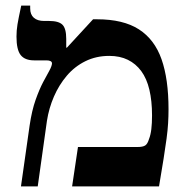

<svg xmlns="http://www.w3.org/2000/svg" viewBox="-20 -667 671 687"><path d="M55 0 86 -218Q94 -272 107.5 -310Q121 -348 134.5 -373.5Q148 -399 156 -413Q162 -424 164 -430.5Q166 -437 166 -440Q166 -451 146 -451H102Q69 -451 54 -470Q39 -489 39 -536Q39 -558 42.5 -579.5Q46 -601 56 -647H88V-637Q88 -615 101 -603.5Q114 -592 138 -592H156Q190 -592 203.5 -578.5Q217 -565 217 -528V-497L219 -496L313 -598H327Q421 -598 477 -562Q533 -526 558 -455Q583 -384 583 -276Q583 -251 581.5 -226Q580 -201 576 -171Q572 -141 565.5 -100Q559 -59 549 0H238L259 -141H472Q491 -141 499.5 -146.5Q508 -152 513 -169Q519 -184 521.5 -205Q524 -226 524 -254Q524 -306 514.5 -346Q505 -386 485.5 -412.5Q466 -439 437.5 -453Q409 -467 371 -467Q324 -467 285.5 -448Q247 -429 219 -396Q191 -363 173 -321.5Q155 -280 148 -235L115 0Z"/></svg>

Font: Noto Serif Hebrew SemiBold
Style: Regular
Weight: 600
Version: Version 2.003